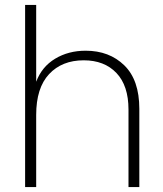

<svg xmlns="http://www.w3.org/2000/svg" viewBox="-20 -760 663 780"><path d="M82 0V-740H127V-428Q150 -489 204 -521.5Q258 -554 328 -554Q424 -554 485 -494.5Q546 -435 546 -318V0H502V-315Q502 -412 453 -463.5Q404 -515 320 -515Q232 -515 179.5 -459Q127 -403 127 -293V0Z"/></svg>

Font: Poppins ExtraLight
Style: Regular
Weight: 275
Designer: Ninad Kale (Devanagari), Jonny Pinhorn (Latin)
Foundry: Indian Type Foundry
Version: Version 3.200;PS 1.000;hotconv 16.6.54;makeotf.lib2.5.65590